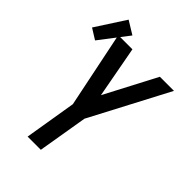

<svg xmlns="http://www.w3.org/2000/svg" viewBox="-270 -937 1039 1039"><g transform="rotate(45 250.0 -417.0)"><path d="M143 0 192 -297 102 -735H210L265 -439L420 -735H528L292 -286L244 0ZM33 -626 -28 -664 82 -834 157 -788Z"/></g></svg>

Font: Iosevka SS04 Semibold Oblique
Style: Regular
Weight: 600
Italic angle: -9°
Monospace: yes
Designer: Belleve Invis
Foundry: Belleve Invis
Version: Version 19.0.0; ttfautohint (v1.8.4)